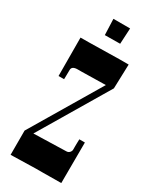

<svg xmlns="http://www.w3.org/2000/svg" viewBox="-234 -989 857 1055"><g transform="rotate(30 195.0 -461.0)"><path d="M83 -562 82.5 -525.4Q82 -514.6 82 -502.9H46.9L45.9 -746.1Q76.7 -746.1 105.5 -746.6L291 -750H349.1L344.2 -596.2L85 -160.2L291 -166Q303.2 -166 311 -174.6Q318.8 -183.1 318.8 -192.9V-212.9Q318.8 -223.6 319.1 -234.9Q319.3 -246.1 319.8 -258.8H355L354 -1Q317.4 -0.5 286.1 -0.5L232.4 0Q213.4 0 193.8 0Q177.7 0 35.2 3.9V-149.9L296.9 -589.8Q163.6 -586.9 143.6 -586.9H120.1Q83 -586.9 83 -562ZM256.8 -925.8 251.5 -825.7 154.8 -824.7 150.9 -925.8Z"/></g></svg>

Font: Smokum
Style: Regular
Weight: 400
Designer: Astigmatic (AOETI)
Foundry: Astigmatic (AOETI)
Version: Version 1.001